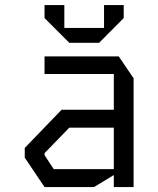

<svg xmlns="http://www.w3.org/2000/svg" viewBox="-20 -756 640 776"><path d="M160 -528V-457H440V-312.5H229L80 -158V-119L160 0H360L440 -48.5V0H520V-439.5L460 -528ZM160 -129V-137L260 -240H440V-72.5H197ZM160 -683V-735.5H240V-643H400.5V-735.5H480V-683L380.5 -583H260Z"/></svg>

Font: Kode
Style: Regular
Weight: 400
Monospace: yes
Designer: Isa Ozler
Foundry: Kadena LLC
Version: Version 1.000;gftools[0.9.28]